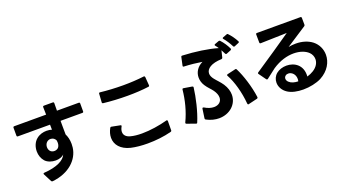

<svg xmlns="http://www.w3.org/2000/svg" viewBox="-66 -1541 4083 2280"><g transform="rotate(-20 1975.0 -401.0)"><path d="M297 66H299C511 44 640 -82 659 -228C661 -244 662 -259 662 -274C662 -328 649 -372 633 -403L632 -525V-576H908C917 -576 922 -581 922 -590V-690C922 -699 917 -704 908 -704H633L634 -799C634 -808 629 -813 620 -813H508C499 -813 494 -808 494 -800V-799L496 -704H93C84 -704 79 -699 79 -690V-590C79 -581 84 -576 93 -576H499L500 -512C482 -518 459 -522 434 -522C391 -522 342 -510 304 -477C263 -443 242 -387 242 -331C242 -284 257 -238 288 -203C319 -169 371 -153 419 -153C462 -153 504 -166 525 -191C499 -124 400 -73 240 -63C232 -62 227 -58 227 -53C227 -51 228 -48 229 -46L282 57C285 63 290 66 297 66ZM373 -337C373 -355 379 -373 389 -387C403 -406 425 -415 445 -415C460 -415 474 -410 485 -403C494 -396 506 -384 510 -370C511 -363 512 -355 512 -345C512 -327 509 -306 495 -287C483 -272 462 -264 442 -264C421 -264 400 -272 388 -289C378 -302 373 -319 373 -337Z M1305 10C1365 24 1438 31 1514 31C1616 31 1723 19 1814 -5C1823 -7 1828 -13 1828 -21L1829 -138C1829 -146 1825 -151 1818 -151L1813 -150C1715 -123 1595 -104 1491 -104C1437 -104 1388 -109 1348 -120C1298 -133 1271 -162 1271 -202C1271 -220 1277 -242 1290 -265C1292 -268 1293 -271 1293 -273C1293 -278 1290 -282 1283 -283L1176 -304C1168 -306 1162 -303 1158 -296C1137 -257 1126 -218 1126 -180C1126 -93 1186 -19 1305 10ZM1173 -722 1166 -616C1165 -607 1170 -601 1178 -600C1272 -589 1378 -583 1484 -583C1577 -583 1669 -588 1751 -599C1759 -600 1763 -605 1763 -613V-615L1755 -720C1754 -728 1750 -733 1742 -733H1739C1658 -723 1568 -718 1478 -718C1376 -718 1275 -724 1188 -734C1179 -735 1173 -731 1173 -722Z M2759 -650 2816 -673C2822 -676 2825 -680 2825 -685C2825 -687 2825 -689 2824 -692C2802 -738 2772 -784 2738 -820C2735 -823 2731 -825 2727 -825C2724 -825 2722 -825 2719 -824L2668 -805C2662 -803 2659 -799 2659 -795C2659 -792 2661 -789 2663 -786C2673 -774 2684 -760 2693 -745C2575 -780 2414 -803 2255 -810C2246 -811 2241 -807 2239 -798L2217 -696C2215 -687 2219 -681 2229 -681C2308 -678 2388 -669 2455 -658C2381 -622 2348 -560 2348 -497C2348 -461 2359 -424 2380 -392C2408 -348 2440 -322 2465 -287C2490 -252 2501 -219 2501 -192C2501 -139 2460 -106 2402 -106C2367 -106 2326 -118 2284 -144C2280 -146 2277 -146 2275 -146C2270 -146 2266 -143 2265 -136L2248 -18C2247 -10 2250 -5 2257 -1C2311 28 2365 40 2414 40C2547 40 2650 -51 2650 -172C2650 -216 2636 -265 2604 -314C2574 -359 2541 -388 2513 -424C2492 -450 2481 -476 2481 -499C2481 -561 2551 -607 2678 -611C2686 -612 2691 -616 2693 -624L2714 -710C2724 -693 2733 -675 2741 -658C2744 -652 2748 -649 2753 -649C2755 -649 2757 -649 2759 -650ZM2017 -51C2013 -43 2016 -36 2024 -33L2132 6C2140 9 2147 7 2150 -2C2201 -124 2238 -287 2253 -409C2254 -417 2249 -422 2241 -424L2136 -441C2127 -443 2121 -439 2120 -429C2107 -303 2075 -172 2017 -51ZM2675 -407C2675 -405 2676 -403 2678 -400C2732 -302 2773 -156 2785 -10C2786 -2 2790 3 2796 3H2797L2801 2L2914 -25C2921 -27 2925 -32 2925 -39V-42C2907 -179 2857 -336 2807 -434C2804 -440 2800 -443 2795 -443H2794L2789 -442L2686 -418C2679 -416 2675 -412 2675 -407ZM2777 -838C2777 -835 2778 -832 2781 -829C2811 -794 2838 -751 2860 -708C2862 -702 2866 -699 2871 -699C2873 -699 2876 -699 2878 -700L2933 -723C2939 -725 2942 -729 2942 -734C2942 -736 2941 -739 2940 -741C2917 -787 2884 -831 2854 -862C2851 -866 2847 -868 2843 -868C2840 -868 2838 -867 2835 -866L2785 -847C2780 -845 2777 -842 2777 -838Z M3117 -203C3164 -240 3203 -270 3235 -294C3329 -357 3423 -382 3504 -382C3584 -382 3651 -357 3690 -318C3713 -295 3727 -263 3727 -230C3727 -186 3703 -138 3646 -103C3624 -89 3596 -77 3566 -68C3577 -212 3475 -275 3376 -275C3327 -275 3280 -260 3247 -233C3213 -205 3196 -165 3196 -124C3196 -73 3223 -20 3277 15C3326 47 3397 61 3470 61C3552 61 3637 43 3699 12C3810 -47 3862 -144 3862 -236C3862 -306 3832 -373 3775 -419C3721 -461 3649 -483 3569 -483C3539 -483 3508 -480 3477 -474L3735 -642C3741 -646 3744 -651 3744 -659L3743 -745C3743 -754 3738 -759 3729 -759H3180C3171 -759 3166 -754 3166 -745L3167 -643C3167 -634 3172 -629 3181 -629C3286 -631 3402 -635 3513 -638C3375 -543 3228 -442 3035 -314C3031 -311 3028 -307 3028 -303C3028 -300 3030 -297 3032 -294L3096 -205C3099 -201 3103 -199 3107 -199C3110 -199 3113 -200 3117 -203ZM3311 -132C3311 -146 3317 -159 3329 -168C3339 -176 3352 -179 3365 -179C3405 -179 3449 -142 3449 -82C3449 -72 3448 -62 3445 -51C3400 -52 3359 -63 3334 -87C3319 -99 3311 -116 3311 -132Z"/></g></svg>

Font: LINE Seed JP App_OTF Bold
Style: Regular
Weight: 700
Designer: LINE & Fontrix & Fontworks
Version: Version 1.009